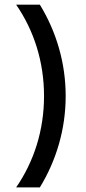

<svg xmlns="http://www.w3.org/2000/svg" viewBox="-20 -687 373 832"><path d="M50 125H152.8C223.6 9 264.6 -126.4 264.6 -270.8C264.6 -415.3 223.6 -550.7 152.8 -666.7H50C127.1 -554.9 170.8 -419.4 170.8 -270.8C170.8 -122.2 127.1 13.2 50 125Z"/></svg>

Font: Afacad Medium
Style: Regular
Weight: 500
Designer: Kristian Moeller
Foundry: Dicotype
Version: Version 1.000